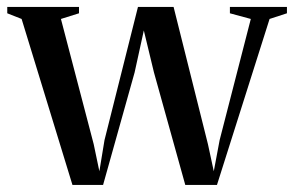

<svg xmlns="http://www.w3.org/2000/svg" viewBox="-32 -522 830 542"><path d="M-11.5 -484.5V-502.5H191V-484.5L140 -468.5L232.5 -115L248.5 -38.5L263 -126.5L357.5 -502.5H458L555 -115L571.5 -38.5L588 -126.5L676 -468.5L617 -484.5V-502.5H778V-484.5L729 -468.5L580.5 0H491L402.5 -318L374 -436L348 -317.5L259 0H172.5L29 -468.5Z"/></svg>

Font: Merriweather 144pt
Style: Regular
Weight: 400
Version: Version 2.100